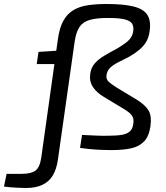

<svg xmlns="http://www.w3.org/2000/svg" viewBox="-140 -741 832 962"><path d="M394 -721Q479 -721 529 -708.5Q579 -696 598 -667Q617 -638 610 -587Q607 -561 596.5 -539Q586 -517 564 -497Q542 -477 506 -456Q479 -442 454.5 -430Q430 -418 414 -403.5Q398 -389 394 -367Q390 -345 404 -332Q418 -319 445 -302L543 -243Q584 -218 602.5 -190.5Q621 -163 614 -110Q607 -59 582.5 -33Q558 -7 517.5 2Q477 11 420 11Q389 11 348.5 9Q308 7 261 0L271 -65Q309 -63 344.5 -61.5Q380 -60 405 -61Q445 -61 471 -65.5Q497 -70 511 -83Q525 -96 528 -122Q531 -142 525 -154.5Q519 -167 507.5 -176.5Q496 -186 479 -196L378 -257Q343 -278 325 -306Q307 -334 312 -370Q316 -402 334.5 -423Q353 -444 382 -461.5Q411 -479 447 -498Q472 -513 489.5 -526Q507 -539 516.5 -554Q526 -569 528 -589Q530 -608 522 -622Q514 -636 486.5 -643.5Q459 -651 401 -651Q343 -651 309 -641Q275 -631 258 -605.5Q241 -580 234 -532L150 60Q143 108 124 139Q105 170 71.5 185.5Q38 201 -10 201Q-24 201 -55 199.5Q-86 198 -120 194L-107 130H-31Q16 130 38 113.5Q60 97 67 47L150 -544Q158 -603 178 -638Q198 -673 229 -691Q260 -709 301.5 -715Q343 -721 394 -721ZM187 -487 176 -420H44L53 -481L146 -487Z"/></svg>

Font: Exo 2
Style: Italic
Weight: 400
Italic angle: -8°
Designer: Natanael Gama
Foundry: Natanael Gama
Version: Version 2.010